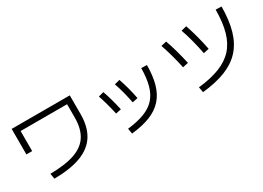

<svg xmlns="http://www.w3.org/2000/svg" viewBox="-17 -1462 3034 2215"><g transform="rotate(-30 1500.0 -354.5)"><path d="M241 -45Q442 -47 567 -90.5Q692 -134 750.5 -227Q809 -320 809 -467V-644H190V-377H113V-717H887V-467Q887 -300 819 -191Q751 -82 611 -28.5Q471 25 253 27Z M1277 -47Q1409 -62 1501 -97Q1593 -132 1649 -194Q1705 -256 1731 -350.5Q1757 -445 1758 -577L1833 -575Q1832 -429 1801.5 -322.5Q1771 -216 1706 -144.5Q1641 -73 1538 -32Q1435 9 1289 24ZM1245 -268Q1212 -418 1171 -537L1241 -556Q1261 -501 1280 -432.5Q1299 -364 1317 -283ZM1476 -284Q1461 -359 1442.5 -431Q1424 -503 1401 -567L1472 -585Q1495 -519 1514.5 -446Q1534 -373 1548 -299Z M2224 -52Q2392 -70 2509 -116Q2626 -162 2698.5 -242Q2771 -322 2804.5 -442.5Q2838 -563 2839 -732L2916 -729Q2915 -546 2876.5 -413Q2838 -280 2757 -190.5Q2676 -101 2547.5 -50Q2419 1 2237 20ZM2181 -344Q2161 -437 2137.5 -522.5Q2114 -608 2088 -682L2160 -699Q2186 -627 2210 -541Q2234 -455 2255 -360ZM2470 -365Q2452 -459 2428.5 -549Q2405 -639 2377 -718L2449 -736Q2476 -656 2500.5 -565Q2525 -474 2543 -381Z"/></g></svg>

Font: M PLUS 1 Code
Style: Regular
Weight: 400
Designer: Coji Morishita
Foundry: UNDERFOREST DESIGN
Version: Version 1.005